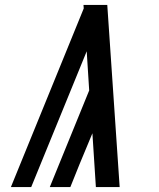

<svg xmlns="http://www.w3.org/2000/svg" viewBox="-20 -755 640 775"><path d="M463 0H367L353 -217L301 -92L264 0H181L340 -390L330 -548L106 0H24L318 -721L317 -735H413Z"/></svg>

Font: Iosevka Custom Medium Oblique
Style: Regular
Weight: 500
Italic angle: -9°
Designer: Belleve Invis
Foundry: Belleve Invis
Version: Version 27.0.1